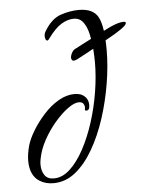

<svg xmlns="http://www.w3.org/2000/svg" viewBox="-48 -643 523 693"><g transform="rotate(-5 214.0 -296.5)"><path d="M118 11Q90 11 69 -2Q34 -23 34 -78Q34 -101 42 -131Q49 -156 67 -185.5Q85 -215 109.5 -242Q134 -269 163 -286Q192 -303 221 -303Q233 -303 242 -300Q254 -296 262.5 -285.5Q271 -275 271 -259Q271 -242 262.5 -240Q254 -238 254 -244Q254 -246 254.5 -248Q255 -250 255 -251Q255 -259 250.5 -265.5Q246 -272 234 -272Q218 -272 194.5 -255Q171 -238 146.5 -209.5Q122 -181 103.5 -147Q85 -113 79 -79Q78 -74 77.5 -69.5Q77 -65 77 -60Q77 -37 87.5 -21.5Q98 -6 121 -6Q152 -6 179.5 -31.5Q207 -57 230 -99.5Q253 -142 270 -195Q287 -248 296 -304Q305 -360 305 -411Q305 -432 303 -459.5Q301 -487 295 -513.5Q289 -540 276.5 -557Q264 -574 242 -574Q220 -574 197 -560Q174 -546 148 -510Q142 -501 137.5 -505Q133 -509 132.5 -519Q132 -529 137 -537Q163 -581 197 -592.5Q231 -604 263 -604Q316 -604 333.5 -570Q351 -536 351 -451Q351 -394 340.5 -330.5Q330 -267 310.5 -206.5Q291 -146 262.5 -96.5Q234 -47 198 -18Q162 11 118 11ZM242 -427Q226 -419 222 -428Q218 -435 224 -448.5Q230 -462 240 -466Q249 -471 273.5 -483.5Q298 -496 325.5 -510Q353 -524 371 -533Q393 -543 409 -546Q425 -549 428 -545Q430 -539 421 -531Q412 -523 400.5 -516Q389 -509 385 -506Q364 -494 335.5 -478Q307 -462 281.5 -448Q256 -434 242 -427Z"/></g></svg>

Font: Allura
Style: Regular
Weight: 400
Designer: Robert E. Leuschke
Foundry: Robert E. Leuschke
Version: Version 1.110